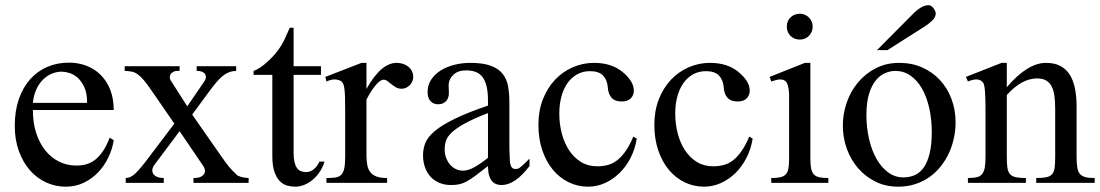

<svg xmlns="http://www.w3.org/2000/svg" viewBox="-20 -701 4218 736"><path d="M416 -163.6Q411.1 -130.9 396 -98.9Q380.9 -66.9 357.4 -41.7Q334 -16.6 302.2 -1Q270.5 14.6 231.9 14.6Q192.4 14.6 156.7 -1.7Q121.1 -18.1 94.5 -48.6Q67.9 -79.1 52.2 -122.3Q36.6 -165.5 36.6 -218.8Q36.6 -275.4 52 -320.3Q67.4 -365.2 95 -396.5Q122.6 -427.7 160.6 -444.3Q198.7 -460.9 244.1 -460.9Q281.2 -460.9 312.7 -448.5Q344.2 -436 367.2 -412.6Q390.1 -389.2 403.1 -355.5Q416 -321.8 416 -279.3H106Q106 -229.5 119.1 -189.9Q132.3 -150.4 154.8 -123Q177.2 -95.7 206.8 -81.3Q236.3 -66.9 269 -66.4Q291 -65.9 309.8 -71Q328.6 -76.2 344.7 -88.6Q360.8 -101.1 374.8 -121.8Q388.7 -142.6 400.4 -173.3ZM314 -306.6Q314 -343.8 303.2 -366.9Q292.5 -390.1 277.3 -403.3Q262.2 -416.5 245.6 -421.4Q229 -426.3 216.8 -426.3Q197.3 -426.3 178.5 -418.5Q159.7 -410.6 144.5 -395.5Q129.4 -380.4 119.1 -357.9Q108.9 -335.4 106 -306.6Z M721.7 0V-18.6Q740.2 -18.6 749.8 -23.4Q759.3 -28.3 762.9 -35.2Q766.6 -42 765.4 -49.3Q764.2 -56.6 761.2 -61.5L668.5 -198.2L571.3 -68.4Q566.4 -62 564.5 -53.7Q562.5 -45.4 565.9 -37.6Q569.3 -29.8 579.3 -24.4Q589.4 -19 607.9 -18.6V0H461.9V-18.6Q471.7 -19 480.2 -22.9Q488.8 -26.9 498.8 -36.1Q508.8 -45.4 522 -61.3Q535.2 -77.1 553.7 -102.1L648.4 -227.1L563.5 -350.1Q545.4 -377 532.5 -392.3Q519.5 -407.7 508.3 -415.8Q497.1 -423.8 485.6 -426.3Q474.1 -428.7 458 -429.2V-447.3H668.5V-429.2Q653.8 -430.2 645.8 -426.3Q637.7 -422.4 634 -416.5Q630.4 -410.6 630.9 -404.3Q631.3 -397.9 633.8 -393.6L697.8 -293.5L763.7 -389.6Q767.6 -395 768.8 -401.9Q770 -408.7 767.3 -414.8Q764.6 -420.9 756.6 -425Q748.5 -429.2 733.9 -429.2V-447.3H885.3V-429.2Q870.1 -428.7 857.9 -424.1Q845.7 -419.4 833.5 -409.7Q821.3 -399.9 808.1 -384Q794.9 -368.2 777.3 -344.2L716.8 -261.7L828.1 -102.1Q838.4 -87.4 845 -78.4Q851.6 -69.3 857.7 -62Q863.8 -54.7 870.4 -47.9Q877 -41 887.2 -31.2Q891.1 -26.4 904.8 -22.7Q918.5 -19 933.1 -18.6V0Z M1224.1 -81.5Q1216.3 -56.6 1203.1 -38.6Q1189.9 -20.5 1174.8 -8.8Q1159.7 2.9 1143.3 8.8Q1127 14.6 1112.3 14.6Q1096.2 14.6 1080.6 10.3Q1064.9 5.9 1052.2 -7.1Q1039.6 -20 1031.7 -43.2Q1023.9 -66.4 1023.9 -104V-414.1H952.1V-429.2Q972.2 -436.5 994.4 -454.8Q1016.6 -473.1 1035.6 -495.6Q1042.5 -503.9 1047.9 -511.2Q1053.2 -518.6 1059.6 -529.1Q1065.9 -539.6 1073.2 -555.2Q1080.6 -570.8 1090.8 -594.7H1105.5V-447.3H1210.4V-414.1H1105.5V-115.7Q1105.5 -93.8 1108.9 -79.6Q1112.3 -65.4 1118.4 -57.1Q1124.5 -48.8 1132.6 -45.4Q1140.6 -42 1149.9 -41.5Q1168 -40.5 1181.9 -51.5Q1195.8 -62.5 1204.6 -81.5Z M1564 -406.2Q1564 -397.5 1560.5 -389.2Q1557.1 -380.9 1551 -374.8Q1544.9 -368.7 1536.9 -364.7Q1528.8 -360.8 1519.5 -360.8Q1507.3 -360.8 1497.8 -366.2Q1488.3 -371.6 1480.5 -378.2Q1472.7 -384.8 1465.3 -390.1Q1458 -395.5 1450.2 -395.5Q1438 -395.5 1420.7 -375.2Q1403.3 -355 1384.8 -319.3V-104Q1384.8 -83 1388.2 -66.9Q1391.6 -50.8 1400.4 -40Q1409.2 -29.3 1424.6 -23.9Q1439.9 -18.6 1463.9 -18.6V0H1231.4V-18.6Q1252.4 -18.6 1266.4 -20.8Q1280.3 -22.9 1288.3 -31.2Q1296.4 -39.6 1299.8 -56.2Q1303.2 -72.8 1303.2 -101.1V-274.4Q1303.2 -309.6 1302.5 -330.3Q1301.8 -351.1 1300 -362.8Q1298.3 -374.5 1295.4 -379.9Q1292.5 -385.3 1288.6 -389.6Q1277.8 -395.5 1264.9 -396.5Q1252 -397.5 1231.4 -388.7L1227.1 -406.2L1365.7 -460H1384.8V-359.9Q1440.4 -460 1500.5 -460Q1513.7 -460 1525.4 -456.1Q1537.1 -452.1 1545.7 -445.1Q1554.2 -438 1559.1 -428Q1564 -418 1564 -406.2Z M1850.6 -267.6Q1793.9 -245.6 1761 -227.3Q1728 -209 1710.9 -192.4Q1693.8 -175.8 1689.2 -160.4Q1684.6 -145 1684.6 -128.9Q1684.6 -111.3 1689.9 -96.7Q1695.3 -82 1704.3 -71Q1713.4 -60.1 1725.8 -53.7Q1738.3 -47.4 1752.4 -46.9Q1771.5 -45.9 1795.7 -58.6Q1819.8 -71.3 1850.6 -96.2ZM2009.8 -64.5Q1954.6 8.3 1902.8 8.3Q1892.1 8.3 1882.6 4.9Q1873 1.5 1866 -6.8Q1858.9 -15.1 1854.7 -29.1Q1850.6 -43 1850.6 -64.5Q1821.3 -41.5 1802 -27.1Q1782.7 -12.7 1767.8 -4.9Q1752.9 2.9 1739.5 5.6Q1726.1 8.3 1708.5 8.3Q1684.6 8.3 1665 0.2Q1645.5 -7.8 1631.3 -22.7Q1617.2 -37.6 1609.4 -58.8Q1601.6 -80.1 1601.6 -106Q1601.6 -130.9 1610.6 -153.3Q1619.6 -175.8 1646.5 -198.5Q1673.3 -221.2 1722.2 -245.1Q1771 -269 1850.6 -296.4V-314.9Q1850.6 -347.2 1845.5 -369.1Q1840.3 -391.1 1830.1 -405Q1819.8 -418.9 1804 -425Q1788.1 -431.2 1767.1 -431.2Q1736.3 -431.2 1718.8 -415.3Q1701.2 -399.4 1699.7 -376.5L1700.7 -347.2Q1701.7 -326.2 1690.2 -313.7Q1678.7 -301.3 1660.2 -301.3Q1640.6 -301.3 1629.9 -313.7Q1619.1 -326.2 1619.1 -348.1Q1619.1 -374.5 1632.6 -395.3Q1646 -416 1668.7 -430.4Q1691.4 -444.8 1720.9 -452.4Q1750.5 -460 1782.7 -460Q1831.1 -460 1860.6 -449.2Q1890.1 -438.5 1906.2 -418.7Q1922.4 -398.9 1927.5 -370.8Q1932.6 -342.8 1932.6 -307.6V-155.3Q1932.6 -124 1933.6 -104Q1934.6 -84 1935.1 -77.1Q1937.5 -64 1942.4 -58.6Q1947.3 -53.2 1956.5 -53.2Q1960.9 -53.2 1964.6 -54.2Q1968.3 -55.2 1973.9 -59.3Q1979.5 -63.5 1987.8 -71.3Q1996.1 -79.1 2009.8 -92.8Z M2420.9 -169.9Q2414.6 -129.4 2397 -95.5Q2379.4 -61.5 2354.2 -37.1Q2329.1 -12.7 2298.3 1Q2267.6 14.6 2234.4 14.6Q2194.8 14.6 2160.2 -2.2Q2125.5 -19 2099.6 -50Q2073.7 -81.1 2058.8 -125Q2043.9 -168.9 2043.9 -223.1Q2043.9 -276.4 2061 -320.1Q2078.1 -363.8 2107.2 -394.8Q2136.2 -425.8 2175 -442.9Q2213.9 -460 2257.3 -460Q2324.2 -460 2366.2 -425.3Q2387.2 -408.2 2398.4 -390.1Q2409.7 -372.1 2409.7 -353.5Q2409.7 -336.4 2398.2 -324.2Q2386.7 -312 2363.8 -312Q2356.4 -312 2347.7 -313.5Q2338.9 -314.9 2330.8 -320.6Q2322.8 -326.2 2316.9 -337.6Q2311 -349.1 2309.6 -369.1Q2307.1 -395.5 2291.3 -411.9Q2275.4 -428.2 2241.7 -428.2Q2213.9 -428.2 2191.9 -415.8Q2169.9 -403.3 2154.8 -381.6Q2139.6 -359.9 2131.8 -330.1Q2124 -300.3 2124 -265.6Q2124 -226.1 2133.5 -189.5Q2143.1 -152.8 2161.6 -124.8Q2180.2 -96.7 2207 -80.1Q2233.9 -63.5 2269 -63.5Q2289.6 -63.5 2308.3 -68.1Q2327.1 -72.8 2344.2 -85.4Q2361.3 -98.1 2377.2 -120.4Q2393.1 -142.6 2407.7 -177.2Z M2865.2 -169.9Q2858.9 -129.4 2841.3 -95.5Q2823.7 -61.5 2798.6 -37.1Q2773.4 -12.7 2742.7 1Q2711.9 14.6 2678.7 14.6Q2639.2 14.6 2604.5 -2.2Q2569.8 -19 2543.9 -50Q2518.1 -81.1 2503.2 -125Q2488.3 -168.9 2488.3 -223.1Q2488.3 -276.4 2505.4 -320.1Q2522.5 -363.8 2551.5 -394.8Q2580.6 -425.8 2619.4 -442.9Q2658.2 -460 2701.7 -460Q2768.6 -460 2810.5 -425.3Q2831.5 -408.2 2842.8 -390.1Q2854 -372.1 2854 -353.5Q2854 -336.4 2842.5 -324.2Q2831.1 -312 2808.1 -312Q2800.8 -312 2792 -313.5Q2783.2 -314.9 2775.1 -320.6Q2767.1 -326.2 2761.2 -337.6Q2755.4 -349.1 2753.9 -369.1Q2751.5 -395.5 2735.6 -411.9Q2719.7 -428.2 2686 -428.2Q2658.2 -428.2 2636.2 -415.8Q2614.3 -403.3 2599.1 -381.6Q2584 -359.9 2576.2 -330.1Q2568.4 -300.3 2568.4 -265.6Q2568.4 -226.1 2577.9 -189.5Q2587.4 -152.8 2606 -124.8Q2624.5 -96.7 2651.4 -80.1Q2678.2 -63.5 2713.4 -63.5Q2733.9 -63.5 2752.7 -68.1Q2771.5 -72.8 2788.6 -85.4Q2805.7 -98.1 2821.5 -120.4Q2837.4 -142.6 2852.1 -177.2Z M3095.2 -599.6Q3095.2 -578.6 3081.3 -564Q3067.4 -549.3 3045.9 -549.3Q3024.4 -549.3 3010.3 -563.5Q2996.1 -577.6 2996.1 -599.6Q2996.1 -610.4 3000 -619.4Q3003.9 -628.4 3010.7 -634.8Q3017.6 -641.1 3026.6 -644.8Q3035.6 -648.4 3045.9 -648.4Q3056.2 -648.4 3065.2 -644.5Q3074.2 -640.6 3080.8 -634Q3087.4 -627.4 3091.3 -618.7Q3095.2 -609.9 3095.2 -599.6ZM2936.5 0V-18.6Q2957.5 -18.6 2970.9 -21.5Q2984.4 -24.4 2991.9 -32.5Q2999.5 -40.5 3002.2 -54.9Q3004.9 -69.3 3004.9 -91.8V-331.1Q3004.9 -363.3 2997.8 -379.9Q2990.7 -396.5 2971.2 -396.5Q2964.4 -396.5 2956.1 -394.5Q2947.8 -392.6 2936.5 -388.7L2930.2 -406.2L3065.4 -460H3086.4V-91.8Q3086.4 -69.3 3089.4 -54.9Q3092.3 -40.5 3099.9 -32.5Q3107.4 -24.4 3120.8 -21.5Q3134.3 -18.6 3155.3 -18.6V0Z M3643.1 -231.9Q3643.1 -203.1 3637 -173.6Q3630.9 -144 3618.7 -116.7Q3606.4 -89.4 3587.9 -65.4Q3569.3 -41.5 3544.9 -23.7Q3520.5 -5.9 3489.7 4.4Q3459 14.6 3422.4 14.6Q3375.5 14.6 3336.7 -4.4Q3297.9 -23.4 3269.8 -55.7Q3241.7 -87.9 3226.3 -130.4Q3210.9 -172.9 3210.9 -219.2Q3210.9 -264.6 3225.8 -307.9Q3240.7 -351.1 3268.8 -384.8Q3296.9 -418.5 3336.9 -439.2Q3377 -460 3427.2 -460Q3475.6 -460 3515.1 -442.4Q3554.7 -424.8 3583.3 -394Q3611.8 -363.3 3627.4 -321.5Q3643.1 -279.8 3643.1 -231.9ZM3551.8 -194.3Q3551.8 -244.1 3542 -287.1Q3532.2 -330.1 3514.2 -361.6Q3496.1 -393.1 3470.2 -411.1Q3444.3 -429.2 3412.1 -429.2Q3393.1 -429.2 3373.3 -420.9Q3353.5 -412.6 3337.4 -393.1Q3321.3 -373.5 3311.3 -341.1Q3301.3 -308.6 3301.3 -259.8Q3301.3 -211.9 3311.3 -168.5Q3321.3 -125 3339.8 -92.3Q3358.4 -59.6 3384.5 -40.3Q3410.6 -21 3442.9 -21Q3467.3 -21 3487.3 -30Q3507.3 -39.1 3521.5 -59.6Q3535.6 -80.1 3543.7 -113.3Q3551.8 -146.5 3551.8 -194.3ZM3566.9 -649.4Q3566.9 -635.3 3554.4 -623Q3542 -610.8 3526.4 -600.6L3381.8 -508.8H3341.8L3480.5 -648.4Q3493.2 -661.6 3509 -671.4Q3524.9 -681.2 3541 -681.2Q3544.9 -681.2 3549.3 -678.2Q3553.7 -675.3 3557.6 -670.4Q3561.5 -665.5 3564.2 -659.9Q3566.9 -654.3 3566.9 -649.4Z M3952.1 0V-18.6Q3977.1 -18.6 3991.5 -21.7Q4005.9 -24.9 4013.4 -33.9Q4021 -43 4022.9 -59.1Q4024.9 -75.2 4024.9 -101.1V-283.7Q4024.9 -314 4021.5 -336.2Q4018.1 -358.4 4009.8 -372.6Q4001.5 -386.7 3988.3 -393.6Q3975.1 -400.4 3955.1 -400.4Q3926.8 -400.4 3897.7 -384.8Q3868.7 -369.1 3839.4 -336.9V-101.1Q3839.4 -74.7 3841.6 -58.6Q3843.8 -42.5 3851.6 -33.7Q3859.4 -24.9 3873.8 -21.7Q3888.2 -18.6 3912.6 -18.6V0H3690.4V-18.6Q3711.4 -18.6 3724.6 -21.7Q3737.8 -24.9 3745.1 -34.2Q3752.4 -43.5 3755.1 -59.6Q3757.8 -75.7 3757.8 -101.1V-267.6Q3757.8 -307.6 3756.8 -330.6Q3755.9 -353.5 3754.2 -365.7Q3752.4 -377.9 3749.8 -382.3Q3747.1 -386.7 3743.2 -389.6Q3727.1 -403.8 3690.4 -388.7L3682.6 -406.2L3819.3 -460H3839.4V-366.7Q3918.9 -460 3989.7 -460Q4022.5 -460 4044.9 -448Q4067.4 -436 4081.1 -414.1Q4094.7 -392.1 4100.8 -361.3Q4106.9 -330.6 4106.9 -293V-101.1Q4106.9 -76.2 4109.4 -60.1Q4111.8 -43.9 4119.1 -34.9Q4126.5 -25.9 4140.1 -22.2Q4153.8 -18.6 4176.3 -18.6V0Z"/></svg>

Font: Doulos SIL Phon
Style: Regular
Weight: 400
Designer: Walt Agee, Victor Gaultney, Peter Martin, Debbi Hosken, Becca Hirsbrunner
Foundry: SIL International
Version: Version 5.000